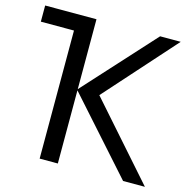

<svg xmlns="http://www.w3.org/2000/svg" viewBox="-105 -816 903 918"><g transform="rotate(15 346.5 -357.0)"><path d="M678 -714 368 -367 692 0H584L261 -362V0H171V-634H7V-714H261V-368L576 -714Z"/></g></svg>

Font: Noto Sans IKEA
Style: Regular
Weight: 400
Designer: Monotype Design Team
Foundry: Monotype Imaging Inc.
Version: Version 2.001